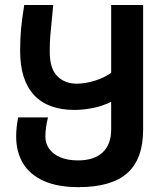

<svg xmlns="http://www.w3.org/2000/svg" viewBox="-20 -745 640 772"><path d="M61 -540Q61 -591.5 64.8 -630.8Q68.5 -670 77.5 -725H194L189 -672.5Q184.5 -630 182.2 -600.8Q180 -571.5 180 -537.5Q180 -469 210.2 -438.8Q240.5 -408.5 288.5 -408.5Q323 -408.5 361.2 -420.5Q399.5 -432.5 427 -452V-725H555.5V-224.5Q555.5 -105.5 491.8 -49Q428 7.5 295.5 7.5Q211 7.5 155 -18Q99 -43.5 72 -89.2Q45 -135 45 -196.5Q45 -231.5 53 -273H173Q162.5 -231 162.5 -195Q162.5 -169 177.2 -147.5Q192 -126 221.5 -113Q251 -100 293.5 -100Q358 -100 392.5 -132Q427 -164 427 -224.5V-335.5Q391 -318 352.5 -310.5Q314 -303 279.5 -303Q172 -303 116.5 -363.2Q61 -423.5 61 -540Z"/></svg>

Font: JuliaMono ExtraBold
Style: Regular
Weight: 800
Monospace: yes
Designer: cormullion
Foundry: corm
Version: Version 0.055; ttfautohint (v1.8.4)